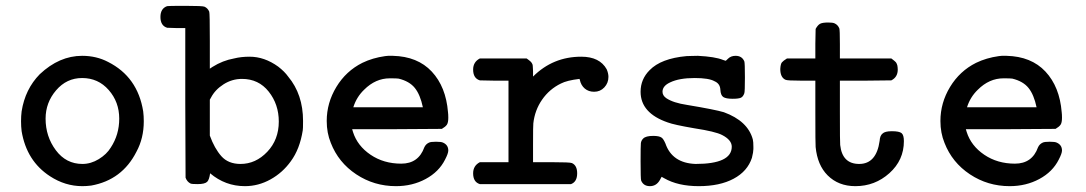

<svg xmlns="http://www.w3.org/2000/svg" viewBox="-20 -631 3715 657"><path d="M116 -377Q183 -440 261 -440Q310 -440 350 -419Q451 -368 470 -250Q472 -234 472 -216Q472 -158 447 -112Q398 -15 292 4Q276 6 262 6Q203 6 151 -28Q71 -80 54 -182Q52 -198 52 -216Q52 -234 54 -250Q66 -326 116 -377ZM388 -225Q388 -282 352 -323Q316 -364 261 -364Q208 -364 172 -322Q136 -280 136 -225Q136 -164 171 -117Q206 -70 262 -70Q291 -70 318 -86.5Q345 -103 359 -126Q388 -170 388 -225Z M818 6Q751 6 699 -38Q696 -16 689 -9Q681 -1 656 -1Q636 -1 632 -3Q620 -9 615 -23L614 -279V-535H583L552 -536Q529 -543 529 -573Q529 -602 552 -610Q553 -611 615 -611Q674 -611 680 -608Q691 -603 696 -591Q698 -586 698 -491V-396L707 -402Q742 -424 781 -431Q805 -437 834 -437Q885 -437 932 -403Q954 -386 966 -369Q1017 -308 1017 -217Q1017 -189 1016 -185Q1006 -121 975 -79Q947 -40 905.5 -17Q864 6 818 6ZM934 -215Q934 -274 899.5 -317.5Q865 -361 808 -361Q774 -361 745 -342.5Q716 -324 702 -297L698 -290V-167Q714 -123 737.5 -96.5Q761 -70 803 -70Q855 -70 894.5 -111.5Q934 -153 934 -215Z M1298 -439 1308 -440Q1318 -440 1324 -440Q1409 -438 1457.5 -386Q1506 -334 1513 -247Q1514 -240 1514 -228Q1514 -211 1509 -204Q1504 -197 1492 -190L1338 -189H1185L1188 -179Q1203 -132 1248 -101.5Q1293 -71 1353 -71Q1412 -71 1432 -127Q1437 -138 1448 -143Q1454 -146 1472 -146Q1490 -146 1496 -143Q1514 -135 1514 -116Q1514 -106 1503 -85Q1482 -43 1436.5 -18.5Q1391 6 1335 6Q1260 6 1199 -34.5Q1138 -75 1112 -142Q1098 -176 1098 -217Q1098 -279 1131 -333.5Q1164 -388 1220 -416Q1255 -433 1298 -439ZM1427 -264Q1418 -307 1399.5 -330Q1381 -353 1344 -362Q1338 -363 1314 -363Q1265 -363 1226 -324Q1200 -299 1189 -264Z M1782 -431Q1784 -430 1787.5 -427Q1791 -424 1792 -423.5Q1793 -423 1795.5 -420.5Q1798 -418 1799 -416.5Q1800 -415 1801.5 -412Q1803 -409 1803 -405.5Q1803 -402 1803.5 -397.5Q1804 -393 1804 -387V-369Q1872 -437 1969 -437Q2032 -437 2056 -394Q2062 -380 2062 -368Q2062 -347 2048 -332Q2034 -317 2013 -317Q1994 -317 1981 -328Q1968 -339 1964 -358L1963 -361Q1920 -356 1899 -345Q1860 -326 1835 -290Q1810 -254 1805 -209Q1804 -203 1804 -138V-76H1868Q1931 -76 1937 -73Q1955 -65 1955 -38Q1955 -9 1934 -1H1622Q1599 -8 1599 -38Q1599 -64 1622 -76H1720V-355H1671L1622 -356Q1599 -363 1599 -393Q1599 -419 1622 -431Z M2360 -70Q2484 -70 2484 -129Q2484 -152 2451 -169Q2428 -181 2356 -192Q2286 -204 2265 -212Q2172 -244 2172 -317Q2172 -360 2203 -391Q2242 -431 2329 -439Q2331 -439 2345 -439.5Q2359 -440 2368 -440Q2427 -437 2454 -426L2463 -423Q2464 -423 2471 -430Q2481 -440 2497 -440Q2519 -440 2527 -421Q2529 -416 2529 -366Q2529 -317 2527 -312Q2523 -300 2515 -296.5Q2507 -293 2487 -293Q2464 -293 2455 -299Q2446 -305 2445 -324Q2444 -345 2425 -353Q2406 -364 2357 -364Q2304 -364 2273 -349Q2247 -337 2247 -317Q2247 -304 2260 -295Q2284 -279 2331 -272Q2427 -256 2457 -247Q2539 -217 2556 -154Q2558 -146 2558 -129V-121Q2558 -111 2553 -91Q2538 -45 2490.5 -19.5Q2443 6 2371 6Q2300 6 2253 -21Q2245 -26 2244 -26Q2241 -21 2238 -15Q2226 6 2204 6Q2182 6 2174 -13Q2172 -18 2172 -79Q2172 -132 2173 -141Q2174 -150 2181 -157Q2190 -166 2215 -166Q2236 -166 2244 -160Q2250 -156 2257 -140Q2280 -73 2360 -70Z M3032 -182Q3057 -182 3065 -175.5Q3073 -169 3073 -148Q3073 -83 3023.5 -38.5Q2974 6 2907 6Q2849 6 2812 -31Q2777 -66 2771 -128Q2770 -134 2770 -247V-355H2721Q2674 -355 2668 -358Q2650 -366 2650 -395Q2651 -412 2655.5 -417.5Q2660 -423 2673 -431H2770V-481L2771 -532Q2778 -545 2786 -549.5Q2794 -554 2814 -554Q2830 -554 2836 -551Q2847 -546 2852 -534Q2854 -529 2854 -480V-431H3030Q3031 -430 3034.5 -427.5Q3038 -425 3039 -424Q3040 -423 3042.5 -421Q3045 -419 3046 -417.5Q3047 -416 3048.5 -413Q3050 -410 3050.5 -407.5Q3051 -405 3051.5 -401Q3052 -397 3052 -393Q3052 -367 3030 -356L2942 -355H2854V-249Q2854 -140 2855 -135Q2862 -70 2920 -70Q2979 -70 2990 -149Q2991 -167 3000 -174Q3008 -182 3032 -182Z M3398 -439 3408 -440Q3418 -440 3424 -440Q3509 -438 3557.5 -386Q3606 -334 3613 -247Q3614 -240 3614 -228Q3614 -211 3609 -204Q3604 -197 3592 -190L3438 -189H3285L3288 -179Q3303 -132 3348 -101.5Q3393 -71 3453 -71Q3512 -71 3532 -127Q3537 -138 3548 -143Q3554 -146 3572 -146Q3590 -146 3596 -143Q3614 -135 3614 -116Q3614 -106 3603 -85Q3582 -43 3536.5 -18.5Q3491 6 3435 6Q3360 6 3299 -34.5Q3238 -75 3212 -142Q3198 -176 3198 -217Q3198 -279 3231 -333.5Q3264 -388 3320 -416Q3355 -433 3398 -439ZM3527 -264Q3518 -307 3499.5 -330Q3481 -353 3444 -362Q3438 -363 3414 -363Q3365 -363 3326 -324Q3300 -299 3289 -264Z"/></svg>

Font: KaTeX_Typewriter
Style: Regular
Weight: 400
Version: Version 1.1; ttfautohint (v1.3)